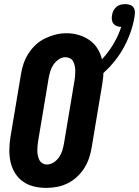

<svg xmlns="http://www.w3.org/2000/svg" viewBox="-20 -908 678 936"><path d="M206 8Q175 8 145.5 1Q116 -6 92.5 -22.5Q69 -39 53.5 -64Q38 -89 31.5 -118Q25 -147 25.5 -178Q26 -209 31 -240L82 -545Q86 -571 94.5 -596.5Q103 -622 118 -646Q133 -670 154 -689.5Q175 -709 200 -721Q225 -733 251 -739.5Q277 -746 304 -746Q335 -746 363.5 -737.5Q392 -729 415.5 -713Q439 -697 454.5 -672.5Q470 -648 477 -619Q509 -653 533 -693.5Q557 -734 571 -777Q571 -777 571 -777Q571 -777 571 -777Q560 -777 550 -780.5Q540 -784 533.5 -792Q527 -800 525.5 -811Q524 -822 526 -832Q527 -844 532.5 -855Q538 -866 547 -874Q556 -882 567.5 -885Q579 -888 591 -888Q602 -888 613 -884.5Q624 -881 630.5 -872Q637 -863 637.5 -851Q638 -839 636 -828Q630 -790 617 -752.5Q604 -715 585 -679.5Q566 -644 540.5 -612Q515 -580 484 -552Q484 -538 482 -524Q480 -510 478 -495L427 -190Q423 -164 414.5 -138.5Q406 -113 391.5 -89.5Q377 -66 356 -46.5Q335 -27 310 -14.5Q285 -2 258.5 3Q232 8 206 8ZM209 -106Q226 -106 242 -116.5Q258 -127 268.5 -142.5Q279 -158 284 -175Q289 -192 292 -209L343 -514Q345 -526 346 -538Q347 -550 347 -562.5Q347 -575 344.5 -586.5Q342 -598 337 -608Q332 -618 321.5 -623.5Q311 -629 299 -629Q281 -629 265.5 -618Q250 -607 240 -592Q230 -577 225 -560Q220 -543 217 -526L166 -221Q164 -209 163 -197Q162 -185 162 -173Q162 -161 164.5 -149.5Q167 -138 172 -128Q177 -118 187 -112Q197 -106 209 -106Z"/></svg>

Font: Iosevka Curly Heavy Oblique
Style: Regular
Weight: 900
Italic angle: -9°
Monospace: yes
Designer: Belleve Invis
Foundry: Belleve Invis
Version: Version 11.1.0; ttfautohint (v1.8.3)